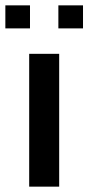

<svg xmlns="http://www.w3.org/2000/svg" viewBox="-50 -697 330 717"><path d="M59 -496H171V0H59ZM-30 -677H62V-591H-30ZM168 -677H260V-591H168Z"/></svg>

Font: Cabin SemiBold
Style: Regular
Weight: 600
Designer: Pablo Impallari
Foundry: Pablo Impallari. http://www.impallari.com Igino Marini. http://www.ikern.com
Version: Version 2.001